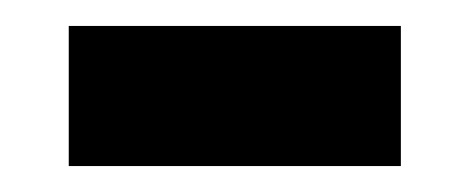

<svg xmlns="http://www.w3.org/2000/svg" viewBox="-20 -442 362 148"><path d="M33 -314V-422H289V-314Z"/></svg>

Font: Noto Serif Tibetan SemiBold
Style: Regular
Weight: 600
Designer: Monotype Design Team
Foundry: Monotype Imaging Inc.
Version: Version 2.103; ttfautohint (v1.8.4.7-5d5b)